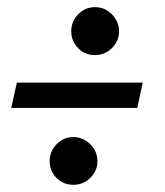

<svg xmlns="http://www.w3.org/2000/svg" viewBox="-20 -515 460 534"><path d="M178.2 -428.2Q178.2 -455.6 197.5 -475.3Q216.8 -495.1 244.1 -495.1Q271.5 -495.1 291.3 -475.1Q311 -455.1 311 -428.2Q311 -400.4 291.3 -381.1Q271.5 -361.8 244.1 -361.8Q216.3 -361.8 197.3 -381.1Q178.2 -400.4 178.2 -428.2ZM118.2 -66.9Q118.2 -94.2 137.5 -114Q156.7 -133.8 184.1 -133.8Q210.9 -133.8 231 -113.8Q251 -93.8 251 -66.9Q251 -39.6 231.2 -20.3Q211.4 -1 184.1 -1Q156.2 -1 137.2 -20Q118.2 -39.1 118.2 -66.9ZM377 -285.2 361.8 -214.8H11.2L26.9 -285.2Z"/></svg>

Font: Lobster Two
Style: Italic
Weight: 400
Designer: Pablo Impallari
Foundry: Pablo Impallari. www.impallari.com
Version: Version 1.006